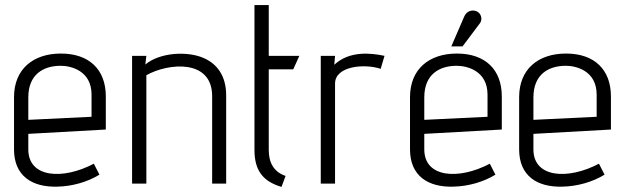

<svg xmlns="http://www.w3.org/2000/svg" viewBox="-20 -720 2455 753"><path d="M348 -78C227 -14 91 -22 91 -134V-195L395 -212V-342C395 -447 330 -510 219 -510C110 -510 35 -449 35 -339V-134C35 -30 106 15 205 12C262 11 323 -6 370 -35ZM339 -262 91 -250V-338C91 -429 151 -462 218 -462C258 -462 339 -443 339 -349Z M867 0V-346C867 -422 832 -468 782 -491C718 -521 607 -515 550 -467L554 -501H498V0H554V-425C639 -473 812 -490 812 -343V0Z M1100 -30C1053 -46 1034 -83 1034 -132V-448H1130L1154 -501H1034V-700H978V-132C978 -54 1009 -9 1084 13Z M1294 0V-392C1294 -462 1411 -471 1473 -450L1488 -501C1435 -512 1351 -522 1291 -466L1294 -501H1238V0Z M1901 -78C1780 -14 1644 -22 1644 -134V-195L1948 -212V-342C1948 -447 1883 -510 1772 -510C1663 -510 1588 -449 1588 -339V-134C1588 -30 1659 15 1758 12C1815 11 1876 -6 1923 -35ZM1892 -262 1644 -250V-338C1644 -429 1704 -462 1771 -462C1811 -462 1892 -443 1892 -349ZM1794 -538 1863 -630C1873 -644 1868 -670 1846 -677C1829 -682 1810 -676 1801 -656L1750 -538Z M2329 -78C2208 -14 2072 -22 2072 -134V-195L2376 -212V-342C2376 -447 2311 -510 2200 -510C2091 -510 2016 -449 2016 -339V-134C2016 -30 2087 15 2186 12C2243 11 2304 -6 2351 -35ZM2320 -262 2072 -250V-338C2072 -429 2132 -462 2199 -462C2239 -462 2320 -443 2320 -349Z"/></svg>

Font: Advent Pro
Style: Regular
Weight: 400
Designer: Andreas Kalpakidis
Foundry: Andreas Kalpakidis
Version: Version 2.002 2008